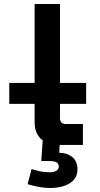

<svg xmlns="http://www.w3.org/2000/svg" viewBox="-20 -720 496 954"><path d="M278 -308H408V-204H278V-134Q278 -104 306 -104H392V0H262Q213 0 182.5 -30.5Q152 -61 152 -112V-204H26V-308H152V-700H278ZM117 195 137 120Q156 126 177.5 131Q199 136 226 136Q246 136 259 129Q272 122 272 107Q272 93 260.5 86.5Q249 80 223 80H185L192 -20H278L274 39Q312 39 338.5 60Q365 81 365 122Q365 154 346 174.5Q327 195 296.5 204.5Q266 214 232 214Q200 214 169.5 208Q139 202 117 195Z"/></svg>

Font: Space 7353
Style: Regular
Weight: 400
Designer: Christine Claussen + Ruben Lyon  (Space 7353)
Version: Version 1.000;FEAKit 1.0